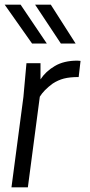

<svg xmlns="http://www.w3.org/2000/svg" viewBox="-33 -800 386 820"><path d="M0 0ZM86 0H16L67 -386L80 -530H140V-461Q162 -495 201 -518Q240 -541 297 -541L311 -540L303 -471Q265 -471 240 -464.5Q215 -458 192 -443Q154 -415 137 -387ZM-13 -614ZM104 -614 -13 -780H55L167 -614ZM227 -614 117 -780H184L290 -614Z"/></svg>

Font: Tanohe Sans
Style: Italic
Weight: 400
Designer: Village Type and Design LLC & Cristiano Sobral
Foundry: Cooper Hewitt Smithsonian Design Museum
Version: Version 1.00;September 29, 2021;FontCreator 13.0.0.2655 64-b